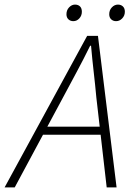

<svg xmlns="http://www.w3.org/2000/svg" viewBox="-64 -815 572 835"><path d="M-44 0 315 -659H362L443 0H400L355 -391Q350 -446 343.5 -502Q337 -558 332 -616H328Q299 -557 270 -503Q241 -449 210 -391L0 0ZM105 -229 115 -264H397L389 -229ZM255 -723Q242 -723 233.5 -731Q225 -739 225 -753Q225 -771 236.5 -783Q248 -795 262 -795Q276 -795 284 -787Q292 -779 292 -764Q292 -747 281 -735Q270 -723 255 -723ZM441 -723Q428 -723 419.5 -731Q411 -739 411 -753Q411 -771 422.5 -783Q434 -795 449 -795Q462 -795 470.5 -787Q479 -779 479 -764Q479 -747 467.5 -735Q456 -723 441 -723Z"/></svg>

Font: Source Sans 3 ExtraLight Light
Style: Italic
Weight: 300
Italic angle: -11°
Version: Version 3.052;hotconv 1.1.0;makeotfexe 2.6.0